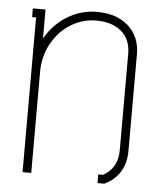

<svg xmlns="http://www.w3.org/2000/svg" viewBox="-51 -732 656 795"><g transform="rotate(5 276.5 -335.0)"><path d="M70.8 -643.1H54.2V-679.2H106.9V-558.1Q140.1 -618.2 197 -653.1Q253.9 -688 320.8 -688Q401.9 -688 450.9 -644.5Q500 -601.1 500 -526.9V-125Q500 -75.7 477.8 -39.3Q455.6 -2.9 416 16.1L412.1 18.1H408.2H383.8V-18.1H403.8Q463.9 -51.3 463.9 -125V-526.9Q463.9 -585.9 425.3 -618.9Q386.7 -651.9 320.8 -651.9Q264.2 -651.9 215.3 -622.1Q166.5 -592.3 136.7 -538.6Q106.9 -484.9 106.9 -419.9V0H70.8Z"/></g></svg>

Font: Rawengulk
Style: Regular
Weight: 400
Version: Version 0.92